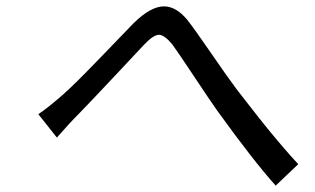

<svg xmlns="http://www.w3.org/2000/svg" viewBox="-20 -627 996 607"><path d="M101.2 -266Q130.7 -285.5 179.3 -328.1Q214.5 -358.7 303.6 -451.3Q392.8 -544 402.7 -554Q456.7 -606.9 498.6 -606.9Q536.9 -606.9 572.4 -563.9Q595.2 -534.8 648.8 -456.9Q702.4 -378.9 726.6 -346.9Q727.6 -345.5 741.5 -327.6Q755.3 -309.7 759.1 -305Q762.8 -300.4 776.5 -282.7Q790.1 -264.9 796.2 -257.5Q802.2 -250 815.7 -233.1Q829.2 -216.3 837 -206.9Q844.8 -197.4 857.6 -182.2Q870.4 -166.9 880 -155.9Q889.6 -144.9 900.9 -132.1Q912.3 -119.3 922.9 -108L851.6 -40.1Q782 -117.5 666.9 -277Q643.1 -310.7 593 -386.2Q543 -461.6 524.5 -486.9Q499.3 -517 482.6 -517Q464.8 -517 433.9 -484Q427.2 -476.9 344.3 -388.5Q261.4 -300.1 228 -266Q202.1 -240.4 159.8 -192.1Z"/></svg>

Font: Karasuma Gothic
Style: Italic
Weight: 400
Italic angle: -9.39999°
Designer: Rasmus Andersson / Ryoko Nishizuka
Foundry: Genbu
Version: Version 1.00